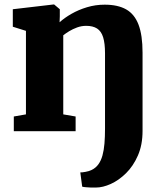

<svg xmlns="http://www.w3.org/2000/svg" viewBox="-20 -589 715 862"><path d="M410.5 253Q401.5 253.5 388.5 253Q375.5 252.5 364.5 251.5Q353.5 250.5 349 249L340.5 185Q348 185.5 364.2 182.5Q380.5 179.5 390.5 174.5Q409.5 165.5 421.5 149Q433.5 132.5 440 109Q446.5 85.5 449 55.2Q451.5 25 451.5 -12V-349.5Q451.5 -394.5 443 -421.8Q434.5 -449 415.8 -461Q397 -473 367 -473Q346 -473 326.2 -465.8Q306.5 -458.5 290.5 -448.8Q274.5 -439 264 -430.5V-75.5L319.5 -66V0H42V-66L96.5 -75.5V-450.5L37.5 -469V-547.5L221 -569H223L248.5 -547.5V-515.5L247.5 -489Q269.5 -509 301 -527Q332.5 -545 370.5 -556.5Q408.5 -568 450 -568Q509 -568 546.5 -546.8Q584 -525.5 602 -478.2Q620 -431 620 -352.5V-1Q620 61.5 599.2 109Q578.5 156.5 546 188.5Q513.5 220.5 477.5 236.8Q441.5 253 410.5 253Z"/></svg>

Font: Merriweather Light 18pt Black
Style: Regular
Weight: 900
Version: Version 2.100